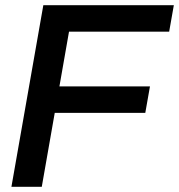

<svg xmlns="http://www.w3.org/2000/svg" viewBox="-20 -720 690 740"><path d="M147 -700H650L632 -598H246L209 -387H558L540 -285H191L141 0H24Z"/></svg>

Font: Bai Jamjuree SemiBold
Style: Italic
Weight: 600
Italic angle: -10°
Version: Version 1.000; ttfautohint (v1.6)